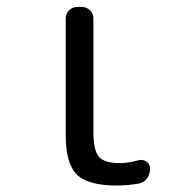

<svg xmlns="http://www.w3.org/2000/svg" viewBox="-20 -540 540 569"><path d="M325.2 9.8Q241.2 9.8 208 -22.5Q174.8 -54.7 174.8 -139.6V-485.4Q174.8 -500 185.1 -509.8Q195.3 -519.5 210 -519.5H221.7Q236.3 -519.5 246.6 -509.8Q256.8 -500 256.8 -485.4V-150.4Q256.8 -94.7 272.9 -75.7Q289.1 -56.6 335 -56.6Q360.4 -56.6 391.6 -65.4Q404.3 -68.4 414.6 -60.5Q424.8 -52.7 424.8 -40Q424.8 -24.4 416 -11.7Q407.2 1 391.6 3.9Q359.4 9.8 325.2 9.8Z"/></svg>

Font: Rounded-L Mgen+ 2m regular
Style: Regular
Weight: 400
Designer: [Source Han Sans]
Ryoko NISHIZUKA  (kana & ideographs); Paul D. Hunt (Latin, Greek & Cyrillic); Wenlong ZHANG  (bopomofo
Version: Version 1.059.20150602